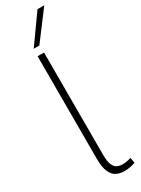

<svg xmlns="http://www.w3.org/2000/svg" viewBox="-253 -976 741 1007"><g transform="rotate(-30 118.0 -472.0)"><path d="M111 -740V-123Q111 -82 119.5 -61Q128 -40 142.5 -33Q157 -26 175 -26Q187 -26 200 -28Q213 -30 227 -35L233 -2Q219 3 202 6.5Q185 10 168 10Q140 10 118.5 -0.5Q97 -11 84.5 -39.5Q72 -68 72 -121V-740ZM74 -784 195 -954H236L108 -784Z"/></g></svg>

Font: Georama ExtraCondensed Thin ExtraLight
Style: Regular
Weight: 250
Version: Version 1.001